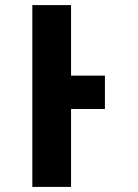

<svg xmlns="http://www.w3.org/2000/svg" viewBox="-20 -734 540 754"><path d="M107 0H259V-306H392V-437H259V-714H107Z"/></svg>

Font: Noto Sans Mono ExtraCondensed ExtraBold
Style: Regular
Weight: 800
Width: 2
Designer: Monotype Design Team
Foundry: Monotype Imaging Inc.
Version: Version 2.014